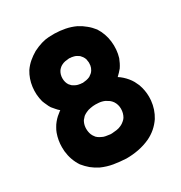

<svg xmlns="http://www.w3.org/2000/svg" viewBox="-175 -848 938 996"><g transform="rotate(-30 294.0 -350.0)"><path d="M122.1 -364.3Q111.3 -373 103.5 -382.8Q94.7 -392.6 86.9 -402.3Q79.1 -414.1 74.2 -426.8Q68.4 -438.5 63.5 -452.1Q51.8 -495.1 57.6 -541Q63.5 -586.9 86.9 -625Q102.5 -647.5 122.1 -664.1Q141.6 -680.7 165 -694.3Q217.8 -720.7 259.8 -722.7Q301.8 -723.6 293.9 -723.6Q327.1 -722.7 357.4 -716.8Q387.7 -710.9 417 -697.3Q441.4 -684.6 460.9 -668Q480.5 -652.3 497.1 -630.9Q523.4 -589.8 529.3 -541Q535.2 -491.2 521.5 -445.3Q516.6 -432.6 510.7 -420.9Q504.9 -409.2 497.1 -397.5Q490.2 -388.7 482.4 -380.9Q474.6 -372.1 465.8 -364.3Q478.5 -356.4 490.2 -345.7Q502 -335 511.7 -323.2Q521.5 -311.5 529.3 -297.9Q536.1 -285.2 542 -271.5Q555.7 -233.4 555.7 -194.3Q555.7 -183.6 554.7 -172.9Q549.8 -122.1 523.4 -79.1Q506.8 -54.7 485.4 -36.1Q463.9 -17.6 437.5 -4.9Q403.3 10.7 367.2 17.6Q331.1 24.4 293.9 24.4Q255.9 22.5 219.7 16.6Q184.6 10.7 149.4 -4.9Q125 -17.6 105.5 -33.2Q85.9 -49.8 69.3 -70.3Q40 -114.3 34.2 -168.9Q33.2 -181.6 33.2 -193.4Q33.2 -234.4 46.9 -272.5Q51.8 -286.1 59.6 -298.8Q66.4 -311.5 76.2 -323.2Q85 -334 95.7 -343.8Q105.5 -352.5 117.2 -361.3Q119.1 -362.3 120.1 -363.3Q121.1 -364.3 122.1 -364.3ZM293.9 -428.7Q305.7 -429.7 316.4 -431.6Q327.1 -433.6 337.9 -438.5Q345.7 -443.4 352.5 -449.2Q358.4 -454.1 363.3 -461.9Q371.1 -474.6 373 -487.3Q374 -499 374 -502Q374 -502.9 374 -503.9Q374 -504.9 374 -505.9Q373 -515.6 371.1 -525.4Q368.2 -534.2 362.3 -543Q357.4 -549.8 351.6 -555.7Q344.7 -560.5 337.9 -564.5Q331.1 -568.4 323.2 -570.3Q316.4 -572.3 309.6 -573.2Q308.6 -573.2 306.6 -573.2Q305.7 -573.2 304.7 -573.2Q301.8 -573.2 298.8 -574.2Q294.9 -574.2 293.9 -574.2Q282.2 -573.2 270.5 -571.3Q259.8 -569.3 249 -563.5Q241.2 -559.6 235.4 -553.7Q229.5 -548.8 224.6 -541Q213.9 -523.4 213.9 -501Q213.9 -477.5 225.6 -460Q231.4 -453.1 237.3 -447.3Q244.1 -442.4 252 -438.5Q259.8 -434.6 267.6 -432.6Q275.4 -430.7 283.2 -429.7Q284.2 -429.7 289.1 -429.7Q293.9 -428.7 293.9 -428.7ZM217.8 -148.4Q221.7 -145.5 226.6 -142.6Q231.4 -139.6 236.3 -137.7Q241.2 -134.8 247.1 -132.8Q252.9 -130.9 258.8 -129.9Q274.4 -127 285.2 -126Q295.9 -126 293.9 -126Q309.6 -127 323.2 -128.9Q337.9 -130.9 351.6 -137.7Q362.3 -142.6 371.1 -150.4Q379.9 -157.2 385.7 -166Q398.4 -187.5 398.4 -213.9Q398.4 -239.3 384.8 -259.8Q377.9 -269.5 369.1 -276.4Q359.4 -283.2 348.6 -289.1Q330.1 -296.9 312.5 -297.9Q295.9 -298.8 293.9 -298.8Q279.3 -298.8 264.6 -295.9Q250 -293.9 236.3 -287.1Q225.6 -282.2 216.8 -275.4Q209 -267.6 202.1 -258.8Q192.4 -242.2 190.4 -223.6Q188.5 -205.1 193.4 -186.5Q194.3 -181.6 196.3 -177.7Q198.2 -172.9 201.2 -168Q203.1 -164.1 206.1 -161.1Q209 -157.2 211.9 -153.3Q213.9 -152.3 214.8 -151.4Q215.8 -150.4 217.8 -148.4Z"/></g></svg>

Font: LeFont
Style: Bold
Weight: 800
Designer: Leryon MEDIA
Version: Version 1.0